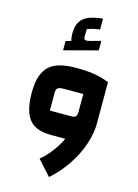

<svg xmlns="http://www.w3.org/2000/svg" viewBox="-160 -938 937 1302"><g transform="rotate(15 308.0 -287.0)"><path d="M260 0Q207 0 168.5 -13.5Q130 -27 105.5 -56.5Q81 -86 69.5 -133.5Q58 -181 58 -248Q58 -311 72.5 -356.5Q87 -402 116 -430Q145 -458 192.5 -471Q240 -484 306 -484Q380 -484 433.5 -475.5Q487 -467 539 -446V-158L462 0ZM319 279 225 175Q263 143 295 102.5Q327 62 350 17.5Q373 -27 385.5 -71.5Q398 -116 398 -158H539Q539 -102 523 -42.5Q507 17 478 74Q449 131 408.5 183.5Q368 236 319 279ZM208 -158H357Q380 -158 389 -167Q398 -176 398 -199V-325H264Q231 -325 219.5 -316.5Q208 -308 208 -283ZM189 -576V-641L227 -652Q223 -663 221.5 -676Q220 -689 220 -706Q220 -759 241.5 -789.5Q263 -820 303 -834.5Q343 -849 395 -853V-777Q370 -774 349.5 -769.5Q329 -765 307 -756L306 -703Q306 -687 314.5 -682.5Q323 -678 343 -683L423 -705V-638Z"/></g></svg>

Font: Changa
Style: Bold
Weight: 700
Designer: Eduardo Rodriguez Tunni
Foundry: Eduardo Rodriguez Tunni
Version: Version 3.002; ttfautohint (v1.8.2)